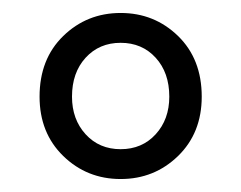

<svg xmlns="http://www.w3.org/2000/svg" viewBox="-20 -705 371 296"><path d="M41 -556Q41 -614 77.5 -649.5Q114 -685 166 -685Q218 -685 254.5 -649.5Q291 -614 291 -556Q291 -500 254.5 -464.5Q218 -429 166 -429Q114 -429 77.5 -464.5Q41 -500 41 -556ZM241 -556Q241 -593 220 -616Q199 -639 166 -639Q133 -639 112 -616Q91 -593 91 -556Q91 -521 112 -498Q133 -475 166 -475Q199 -475 220 -498Q241 -521 241 -556Z"/></svg>

Font: Toshiba Sans
Style: Regular
Weight: 400
Designer: Paul D. Hunt
Foundry: Toshiba Corporation
Version: Version 2.020;PS 2.0;hotconv 1.0.86;makeotf.lib2.5.63406